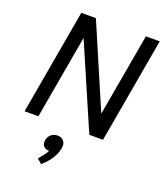

<svg xmlns="http://www.w3.org/2000/svg" viewBox="-172 -813 1026 1201"><g transform="rotate(20 341.0 -212.5)"><path d="M681 -700 558 0H467L226 -557L128 0H36L159 -700H256L492 -150L589 -700ZM335 122Q335 157 310.5 199.5Q286 242 246 275L215 249Q234 227 245.5 212Q257 197 265 180H263Q243 180 230.5 168.5Q218 157 218 138Q218 109 236.5 90.5Q255 72 284 72Q306 72 320.5 86Q335 100 335 122Z"/></g></svg>

Font: Sarabun
Style: Italic
Weight: 400
Italic angle: -10°
Designer: Suppakit Chalermlarp | Katatrad Co.,Ltd.
Foundry: Cadson Demak Co.,Ltd.
Version: Version 1.000; ttfautohint (v1.6)